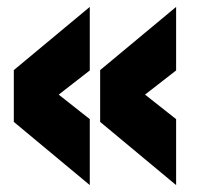

<svg xmlns="http://www.w3.org/2000/svg" viewBox="-20 -548 570 556"><path d="M240 -12 20 -195V-345L240 -528V-344L150 -274L240 -203ZM490 -12 270 -195V-345L490 -528V-344L400 -274L490 -203Z"/></svg>

Font: Golos Text ExtraBold
Style: Regular
Weight: 800
Designer: A.Korolkova, Vitaly Kuzmin
Foundry: ParaType Ltd
Version: Version 2.004